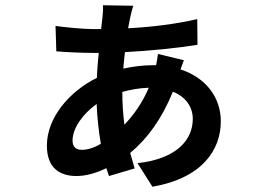

<svg xmlns="http://www.w3.org/2000/svg" viewBox="-20 -666 996 733"><path d="M455 -190C450 -228 447 -269 447 -315C476 -323 510 -330 548 -331C523 -272 490 -227 455 -190ZM293 -94C268 -94 257 -107 257 -129C257 -177 296 -231 349 -269C351 -216 357 -163 365 -117C338 -101 313 -94 293 -94ZM583 -460C582 -450 579 -433 576 -417H562C525 -417 487 -412 451 -404C452 -425 455 -446 457 -467C554 -472 661 -483 734 -495L733 -593C650 -574 561 -563 469 -558C472 -574 475 -587 477 -599C481 -616 484 -630 489 -644L373 -646C374 -634 373 -613 371 -598L366 -555H334C294 -555 219 -563 192 -567L195 -470C230 -467 293 -464 334 -464H357C354 -434 351 -402 350 -369C245 -317 159 -217 159 -110C159 -23 210 6 272 6C309 6 349 -6 386 -24C390 -13 393 -4 396 6L494 -23C489 -42 483 -61 477 -82C542 -136 598 -212 640 -316C690 -296 716 -257 716 -212C716 -134 657 -60 505 -43L562 47C755 13 823 -96 823 -203C823 -295 765 -370 669 -401C674 -415 679 -429 682 -436Z"/></svg>

Font: Kinto Sans
Style: Bold
Weight: 700
Designer: Authors: Ryoko NISHIZUKA  (kana & ideographs); Paul D. Hunt (Latin, Greek & Cyrillic); Wenlong ZHANG  (bopomofo); Sandol
Foundry: Adobe Systems Incorporated, ookami Inc.
Version: Version 0.001